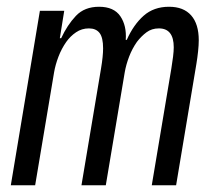

<svg xmlns="http://www.w3.org/2000/svg" viewBox="-20 -548 640 568"><path d="M12 0 98 -516H170L157 -435H161Q179 -474 204.5 -501Q230 -528 273 -528Q317 -528 336 -500Q355 -472 352 -430H355Q375 -475 405 -501.5Q435 -528 480 -528Q523 -528 545.5 -502.5Q568 -477 568 -429Q568 -415 566 -396Q564 -377 561 -359L501 0H429L487 -346Q490 -364 492 -380.5Q494 -397 494 -408Q494 -464 450 -464Q429 -464 413.5 -452.5Q398 -441 385 -424Q371 -404 362 -380.5Q353 -357 349 -334L293 0H221L279 -346Q285 -382 285 -405Q285 -437 274.5 -450.5Q264 -464 243 -464Q222 -464 205 -452.5Q188 -441 176 -424Q162 -404 153 -380.5Q144 -357 140 -334L84 0Z"/></svg>

Font: IBM Plex Mono
Style: Italic
Weight: 400
Italic angle: -9°
Monospace: yes
Designer: Mike Abbink, Paul van der Laan, Pieter van Rosmalen
Foundry: Bold Monday
Version: Version 2.3